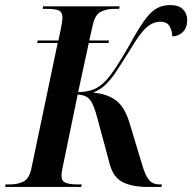

<svg xmlns="http://www.w3.org/2000/svg" viewBox="-48 -739 760 759"><path d="M-28 0 -26 -10H-9Q21 -10 43.5 -20.5Q66 -31 75 -68L180 -569H99L101 -579H183L192 -623Q199 -656 199 -667Q199 -691 184.5 -697.5Q170 -704 137 -704H121L122 -714H425L423 -704H404Q374 -704 350.5 -692.5Q327 -681 318 -637L305 -579H383L381 -569H303L261 -375Q295 -375 321.5 -385.5Q348 -396 371 -421Q386 -437 407.5 -468.5Q429 -500 462 -558Q496 -620 520.5 -655Q545 -690 569 -704.5Q593 -719 624 -719Q659 -719 675.5 -702Q692 -685 692 -660Q692 -630 675.5 -613Q659 -596 633 -595Q633 -615 623 -634Q613 -653 586 -653Q556 -653 530 -629.5Q504 -606 467 -543Q435 -492 413 -458.5Q391 -425 369.5 -404.5Q348 -384 320 -373Q376 -368 410.5 -342Q445 -316 464 -253L516 -81Q528 -42 542.5 -26Q557 -10 582 -10H592L590 0H536Q475 0 437 -19Q399 -38 385 -93L338 -268Q324 -323 308.5 -343.5Q293 -364 259 -365L201 -84Q195 -57 195 -44Q195 -24 210.5 -17Q226 -10 258 -10H275L273 0Z"/></svg>

Font: Noto Serif Display Condensed SemiBold
Style: Italic
Weight: 600
Width: 3
Italic angle: -12°
Designer: Monotype Design Team
Foundry: Monotype Imaging Inc.
Version: Version 2.009